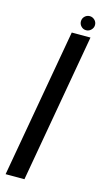

<svg xmlns="http://www.w3.org/2000/svg" viewBox="-144 -804 450 842"><g transform="rotate(15 81.0 -382.5)"><path d="M-24 0H61.5L180.5 -675H95.5ZM153 -701Q166.5 -701 176 -710.8Q185.5 -720.5 185.5 -733Q185.5 -746.5 175.8 -755.8Q166 -765 153.5 -765Q140.5 -765 131 -755.8Q121.5 -746.5 121.5 -733Q121.5 -720 130.8 -710.5Q140 -701 153 -701Z"/></g></svg>

Font: Anybody ExtraCondensed
Style: Italic
Weight: 400
Width: 2
Italic angle: -10°
Version: Version 1.113;gftools[0.9.25]